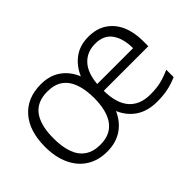

<svg xmlns="http://www.w3.org/2000/svg" viewBox="-84 -827 1121 1121"><g transform="rotate(-45 476.5 -266.5)"><path d="M689 -543Q757 -543 803.5 -512Q850 -481 874 -426.5Q898 -372 898 -300V-256H530Q531 -152 576.5 -100Q622 -48 708 -48Q759 -48 796 -57Q833 -66 875 -85V-24Q836 -7 797 1.5Q758 10 707 10Q629 10 576.5 -24.5Q524 -59 497 -122Q470 -60 418.5 -25Q367 10 293 10Q221 10 167.5 -23.5Q114 -57 85 -119.5Q56 -182 56 -267Q56 -397 120 -470Q184 -543 297 -543Q370 -543 420 -507.5Q470 -472 495 -410Q521 -471 570 -507Q619 -543 689 -543ZM294 -486Q208 -486 167 -430Q126 -374 126 -267Q126 -198 143.5 -148.5Q161 -99 198.5 -73Q236 -47 293 -47Q351 -47 388 -73Q425 -99 443 -148Q461 -197 461 -265Q461 -334 443.5 -383.5Q426 -433 389.5 -459.5Q353 -486 294 -486ZM689 -486Q621 -486 579.5 -441.5Q538 -397 531 -311H827Q827 -390 793.5 -438Q760 -486 689 -486Z"/></g></svg>

Font: Noto Sans Syriac Eastern Light
Style: Regular
Weight: 300
Designer: Patrick Giasson and the Monotype Design Team
Foundry: Monotype Imaging Inc.
Version: Version 3.001